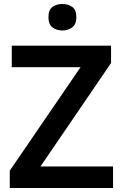

<svg xmlns="http://www.w3.org/2000/svg" viewBox="-20 -943 616 963"><path d="M547 0H29V-87L384 -606H39V-714H537V-627L183 -108H547ZM293 -923Q321 -923 342 -908.5Q363 -894 363 -857Q363 -821 342 -805.5Q321 -790 293 -790Q264 -790 243.5 -805.5Q223 -821 223 -857Q223 -894 243.5 -908.5Q264 -923 293 -923Z"/></svg>

Font: Noto Sans Armenian SemiBold
Style: Regular
Weight: 600
Designer: Monotype Design Team
Foundry: Monotype Imaging Inc.
Version: Version 2.007